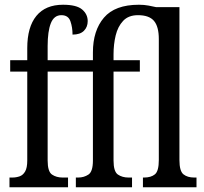

<svg xmlns="http://www.w3.org/2000/svg" viewBox="-20 -790 860 810"><path d="M20 0V-41H32Q48 -41 62.5 -46Q77 -51 86 -66.5Q95 -82 95 -113V-488H23V-536H95V-587Q95 -676 133.5 -723Q172 -770 246 -770Q303 -770 326.5 -750Q350 -730 350 -701Q350 -676 334 -660Q318 -644 286 -644Q286 -675 277 -700.5Q268 -726 239 -726Q208 -726 194.5 -692Q181 -658 181 -596V-536H372V-569Q372 -661 418.5 -715.5Q465 -770 566 -770Q588 -770 606.5 -766.5Q625 -763 638 -760H737V-115Q737 -68 754 -54.5Q771 -41 799 -41H809V0H583V-41H588Q617 -41 633.5 -54.5Q650 -68 650 -115V-625Q650 -678 629.5 -702Q609 -726 562 -726Q522 -726 499.5 -702Q477 -678 468 -640.5Q459 -603 459 -561V-536H570V-488H459V-113Q459 -66 477.5 -53.5Q496 -41 522 -41H537V0H300V-41H310Q334 -41 353 -53.5Q372 -66 372 -113V-488H181V-113Q181 -66 199.5 -53.5Q218 -41 244 -41H267V0Z"/></svg>

Font: Noto Serif ExtraCondensed
Style: Regular
Weight: 400
Width: 2
Designer: Monotype Design Team
Foundry: Monotype Imaging Inc.
Version: Version 2.015